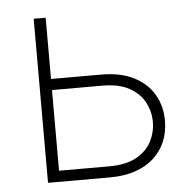

<svg xmlns="http://www.w3.org/2000/svg" viewBox="-44 -572 617 616"><g transform="rotate(-5 265.0 -264.0)"><path d="M106.4 -331.1H286.6Q348.6 -331.1 391.1 -309.6Q433.6 -288.1 455.6 -250.7Q477.5 -213.4 477.5 -166Q477.5 -129.9 465.1 -99.9Q452.6 -69.8 428.5 -47.4Q404.3 -24.9 368.7 -12.5Q333 0 286.6 0H86.4V-528.3H125V-35.6H286.6Q340.8 -35.6 374.3 -54.2Q407.7 -72.8 423.1 -102.5Q438.5 -132.3 438.5 -166Q438.5 -198.7 423.1 -228.3Q407.7 -257.8 374.3 -276.6Q340.8 -295.4 286.6 -295.4H106.4Z"/></g></svg>

Font: Roboto ExtraLight
Style: Regular
Weight: 250
Designer: Christian Robertson
Foundry: Google
Version: Version 3.009; 2024